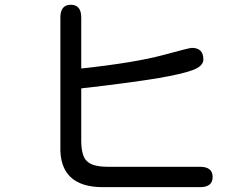

<svg xmlns="http://www.w3.org/2000/svg" viewBox="-20 -773 1040 809"><path d="M234.4 -158.2V-699.2Q234.4 -752.9 278.3 -752.9Q322.3 -752.9 322.3 -699.2V-484.4Q547.9 -508.8 667 -541Q778.3 -571.3 788.1 -571.3Q836.9 -571.3 836.9 -522.5Q836.9 -494.1 791.5 -477.5Q746.1 -460.9 649.4 -444.3Q539.1 -425.8 346.7 -403.3L335 -402.3L322.3 -400.4V-174.8Q324.2 -112.3 346.7 -93.8Q369.1 -70.3 435.5 -70.3H822.3Q876 -70.3 876 -27.3Q876 15.6 822.3 15.6H416Q228.5 16.6 234.4 -158.2Z"/></svg>

Font: jf-openhuninn-2.1
Style: Regular
Weight: 400
Designer: [Kosugi Maru]
Designed by MOTOYA      

[Varela Round]
Joe Prince (Latin component); Avraham Cornfeld (Hebrew component)
Foundry: justfont Co., Ltd.
Version: 2.1